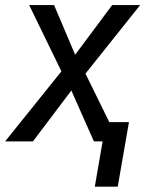

<svg xmlns="http://www.w3.org/2000/svg" viewBox="-49 -548 579 744"><path d="M160.6 -528.3H64L189 -271.5L-29.3 0H78.6L227.5 -197.3L314.9 0H348.6L318.4 175.3H407.2L450.7 -74.7H374.5L282.2 -262.7L494.1 -528.3H385.7L242.2 -335.9Z"/></svg>

Font: Roboto
Style: Italic
Weight: 400
Italic angle: -12°
Designer: Google
Version: Version 2.137; 2017